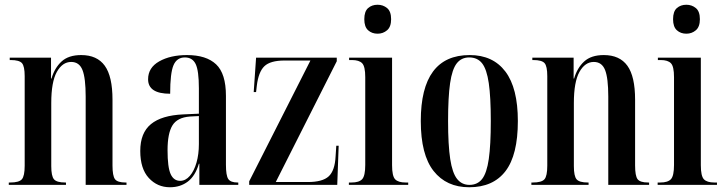

<svg xmlns="http://www.w3.org/2000/svg" viewBox="-20 -779 3055 809"><path d="M17 0V-10H23Q60 -10 72 -23.5Q84 -37 84 -81V-458Q84 -500 72.5 -513Q61 -526 25 -526H21V-536H195V-448H197Q210 -493 239.5 -520Q269 -547 322 -547Q389 -547 421.5 -502Q454 -457 454 -359V-82Q454 -38 464.5 -24Q475 -10 509 -10H513V0H341V-372Q341 -450 327.5 -484Q314 -518 280 -518Q243 -518 219.5 -476Q196 -434 196 -345V-79Q196 -37 207.5 -23.5Q219 -10 255 -10H258V0Z M696 10Q643 10 607 -29Q571 -68 571 -143Q571 -219 616 -256Q661 -293 752 -297L818 -300V-407Q818 -481 804.5 -509Q791 -537 759 -537Q725 -537 711 -504Q697 -471 697 -384Q604 -384 604 -445Q604 -494 651 -520.5Q698 -547 768 -547Q849 -547 890.5 -508Q932 -469 932 -375V-85Q932 -39 942 -24.5Q952 -10 981 -10H984V0H820V-89H818Q803 -38 771.5 -14Q740 10 696 10ZM739 -17Q762 -17 780 -38Q798 -59 808 -94Q818 -129 818 -172V-290L780 -288Q727 -284 706.5 -250.5Q686 -217 686 -146Q686 -74 699 -45.5Q712 -17 739 -17Z M1030 0V-15L1288 -524H1179Q1119 -524 1094 -500Q1069 -476 1062 -417L1059 -391H1049L1059 -536H1399V-521L1142 -12H1277Q1339 -12 1365 -36Q1391 -60 1394 -120L1397 -165H1407L1401 0Z M1571 -637Q1547 -637 1531 -651.5Q1515 -666 1515 -698Q1515 -731 1531 -745Q1547 -759 1571 -759Q1594 -759 1611 -745Q1628 -731 1628 -698Q1628 -666 1611 -651.5Q1594 -637 1571 -637ZM1450 0V-10H1461Q1493 -10 1506 -24Q1519 -38 1519 -84V-454Q1519 -499 1506 -512.5Q1493 -526 1463 -526H1451V-536H1632V-83Q1632 -37 1645 -23.5Q1658 -10 1689 -10H1700V0Z M1957 10Q1861 10 1807 -58.5Q1753 -127 1753 -269Q1753 -547 1959 -547Q2057 -547 2109.5 -477.5Q2162 -408 2162 -269Q2162 -126 2110 -58Q2058 10 1957 10ZM1958 0Q1992 0 2011.5 -25Q2031 -50 2039.5 -109Q2048 -168 2048 -269Q2048 -370 2039.5 -428.5Q2031 -487 2011.5 -512Q1992 -537 1957 -537Q1924 -537 1904.5 -512Q1885 -487 1876.5 -428.5Q1868 -370 1868 -269Q1868 -168 1877 -109Q1886 -50 1906 -25Q1926 0 1958 0Z M2219 0V-10H2225Q2262 -10 2274 -23.5Q2286 -37 2286 -81V-458Q2286 -500 2274.5 -513Q2263 -526 2227 -526H2223V-536H2397V-448H2399Q2412 -493 2441.5 -520Q2471 -547 2524 -547Q2591 -547 2623.5 -502Q2656 -457 2656 -359V-82Q2656 -38 2666.5 -24Q2677 -10 2711 -10H2715V0H2543V-372Q2543 -450 2529.5 -484Q2516 -518 2482 -518Q2445 -518 2421.5 -476Q2398 -434 2398 -345V-79Q2398 -37 2409.5 -23.5Q2421 -10 2457 -10H2460V0Z M2872 -637Q2848 -637 2832 -651.5Q2816 -666 2816 -698Q2816 -731 2832 -745Q2848 -759 2872 -759Q2895 -759 2912 -745Q2929 -731 2929 -698Q2929 -666 2912 -651.5Q2895 -637 2872 -637ZM2751 0V-10H2762Q2794 -10 2807 -24Q2820 -38 2820 -84V-454Q2820 -499 2807 -512.5Q2794 -526 2764 -526H2752V-536H2933V-83Q2933 -37 2946 -23.5Q2959 -10 2990 -10H3001V0Z"/></svg>

Font: Noto Serif Display ExtraCondensed SemiBold
Style: Regular
Weight: 600
Width: 2
Designer: Monotype Design Team
Foundry: Monotype Imaging Inc.
Version: Version 2.009